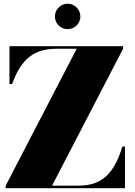

<svg xmlns="http://www.w3.org/2000/svg" viewBox="-20 -994 714 1014"><path d="M270 -907C270 -870 300 -840 337 -840C374 -840 404.5 -870 404.5 -907C404.5 -944 374 -974.5 337 -974.5C300 -974.5 270 -944 270 -907ZM30 -750V-550H43.5C83.5 -657 138.5 -736.5 275.5 -736.5H385L10 -13.5V0H640V-220H626.5C586.5 -93 531.5 -13.5 394.5 -13.5H255L630 -736.5V-750Z"/></svg>

Font: Bodoni* 16pt Fatface
Style: Regular
Weight: 900
Version: Version 2.3